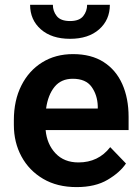

<svg xmlns="http://www.w3.org/2000/svg" viewBox="-20 -761 578 791"><path d="M295.4 9.8Q215.3 9.8 157.5 -24.4Q99.6 -58.6 68.4 -116.5Q37.1 -174.3 37.1 -246.1V-265.6Q37.1 -347.2 67.9 -408.4Q98.6 -469.7 153.6 -503.9Q208.5 -538.1 280.8 -538.1Q356 -538.1 407 -505.4Q458 -472.7 483.9 -414.3Q509.8 -356 509.8 -279.3V-225.1H168Q173.3 -167 208.7 -129.4Q244.1 -91.8 303.2 -91.8Q385.3 -91.8 434.1 -154.8L499 -87.4Q474.1 -50.3 423.3 -20.3Q372.6 9.8 295.4 9.8ZM279.8 -436.5Q231.9 -436.5 204.8 -403.3Q177.7 -370.1 169.9 -314H382.8V-323.7Q381.3 -369.6 357.4 -403.1Q333.5 -436.5 279.8 -436.5ZM338.9 -741.2H432.6Q432.6 -679.2 388.4 -640.1Q344.2 -601.1 268.6 -601.1Q192.9 -601.1 148.4 -640.1Q104 -679.2 104 -741.2H197.8Q197.8 -714.8 213.9 -694.6Q230 -674.3 268.6 -674.3Q306.6 -674.3 322.8 -694.6Q338.9 -714.8 338.9 -741.2Z"/></svg>

Font: Vazirmatn RD UI SemiBold
Style: Regular
Weight: 600
Designer: Saber Rastikerdar
Foundry: Saber Rastikerdar
Version: Version 33.003